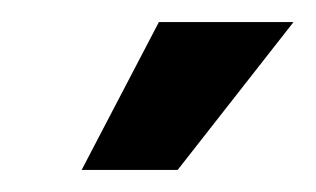

<svg xmlns="http://www.w3.org/2000/svg" viewBox="-20 -761 286 174"><path d="M54 -607 124 -741H246L141 -607Z"/></svg>

Font: Argentum Sans
Style: Italic
Weight: 400
Italic angle: -11.3099°
Designer: Julieta Ulanovsky, Owen Earl, Rasmus Andersson, Cristiano Sobral
Foundry: The Argentum Sans Project Authors
Version: Version 3.131; ttfautohint (v1.8.4.7-5d5b-dirty)